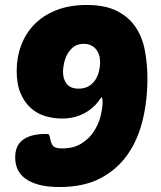

<svg xmlns="http://www.w3.org/2000/svg" viewBox="-20 -741 648 771"><path d="M229 -145Q276 -145 307.5 -165Q339 -185 357.5 -214Q376 -243 384 -275Q392 -307 392 -332Q392 -346 388 -351Q384 -346 373.5 -332Q363 -318 344.5 -303Q326 -288 297 -276.5Q268 -265 228 -265Q195 -265 162.5 -274.5Q130 -284 104.5 -306.5Q79 -329 63 -365.5Q47 -402 47 -456Q47 -511 65 -559Q83 -607 118 -643Q153 -679 206 -700Q259 -721 328 -721Q403 -721 450.5 -696.5Q498 -672 525 -631.5Q552 -591 562 -537Q572 -483 572 -425Q572 -338 553 -259Q534 -180 492 -120Q450 -60 383 -25Q316 10 219 10Q171 10 137 1Q103 -8 81.5 -24Q60 -40 50.5 -61.5Q41 -83 41 -109Q41 -157 72.5 -180Q104 -203 163 -203Q174 -203 176 -201Q178 -199 180 -191Q185 -164 193.5 -154.5Q202 -145 229 -145ZM296 -385Q321 -385 338 -396Q355 -407 364.5 -423Q374 -439 378 -457Q382 -475 382 -490Q382 -525 364 -545Q346 -565 316 -565Q292 -565 276 -553Q260 -541 250.5 -523.5Q241 -506 237 -486.5Q233 -467 233 -453Q233 -423 248 -404Q263 -385 296 -385Z"/></svg>

Font: Poetsen One
Style: Regular
Weight: 400
Designer: Pablo Impallari, Rodrigo Fuenzalida
Foundry: Pablo Impallari, Rodrigo Fuenzalida
Version: Version 1.001; ttfautohint (v0.93) -l 8 -r 50 -G 200 -x 14 -